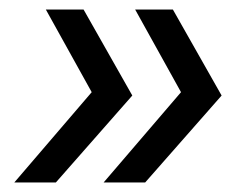

<svg xmlns="http://www.w3.org/2000/svg" viewBox="-20 -469 497 402"><path d="M97 -87H10L172 -276L76 -449H155L257 -269ZM284 -87H197L359 -276L263 -449H342L444 -269Z"/></svg>

Font: Mulish Medium
Style: Italic
Weight: 500
Italic angle: -9°
Designer: Vernon Adams
Foundry: Vernon Adams
Version: Version 3.603; ttfautohint (v1.8.3)